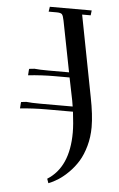

<svg xmlns="http://www.w3.org/2000/svg" viewBox="-60 -743 611 984"><g transform="rotate(5 245.5 -251.5)"><path d="M48.8 -169.9 50.8 -198.2 51.8 -203.1 78.1 -206.1Q105 -203.1 149.9 -203.1H316.9Q315.9 -209 312 -232.9L288.1 -350.1H209Q146.5 -350.1 75.2 -342.8L77.1 -371.1L78.1 -376L105 -378.9Q131.8 -376 175.8 -376H283.2L231.9 -637.2Q227.1 -662.1 220.9 -669.4Q214.8 -676.8 192.9 -676.8H151.9L155.8 -702.1H371.1L368.2 -676.8H324.2L404.8 -259.8Q422.9 -169.4 422.9 -106Q422.9 -54.7 409.9 -8.5Q397 37.6 377 70.3Q356.9 103 330.1 129.9Q303.2 156.7 277.8 173.1Q252.4 189.5 227.1 199.2L219.2 176.8Q329.1 107.9 329.1 -70.8Q329.1 -110.4 320.8 -176.8H184.1Q115.2 -176.8 48.8 -169.9Z"/></g></svg>

Font: Dihjauti S
Style: Bold Italic
Weight: 700
Italic angle: -9°
Designer: T. Christopher White
Version: Version 3.0.0